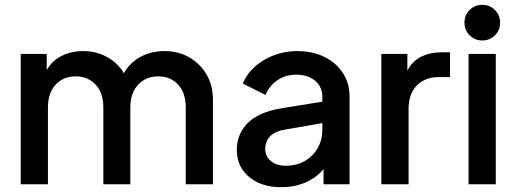

<svg xmlns="http://www.w3.org/2000/svg" viewBox="-20 -765 2144 797"><path d="M66 0H179V-319Q179 -379 211 -413.5Q243 -448 294 -448Q345 -448 377 -413.5Q409 -379 409 -319V0H521V-319Q521 -379 553.5 -413.5Q586 -448 637 -448Q688 -448 719.5 -413.5Q751 -379 751 -319V0H864V-350Q864 -410 837.5 -455.5Q811 -501 765.5 -527Q720 -553 663 -553Q609 -553 565 -530Q521 -507 494 -461Q470 -503 425 -528Q380 -553 325 -553Q276 -553 236 -533Q196 -513 174 -474V-541H66Z M1147 12Q1203 12 1248 -7.5Q1293 -27 1323 -63V0H1431V-364Q1431 -420 1403 -462.5Q1375 -505 1326 -529Q1277 -553 1213 -553Q1162 -553 1116.5 -535.5Q1071 -518 1037.5 -488Q1004 -458 988 -418L1082 -371Q1098 -409 1131.5 -432Q1165 -455 1210 -455Q1259 -455 1288.5 -429.5Q1318 -404 1318 -364V-343L1146 -315Q1052 -299 1007.5 -253.5Q963 -208 963 -143Q963 -73 1014 -30.5Q1065 12 1147 12ZM1081 -147Q1081 -179 1102 -200Q1123 -221 1168 -228L1318 -254V-225Q1318 -184 1298.5 -150Q1279 -116 1245 -96.5Q1211 -77 1165 -77Q1128 -77 1104.5 -96.5Q1081 -116 1081 -147Z M1563 0H1676V-312Q1676 -376 1710.5 -410.5Q1745 -445 1801 -445H1848V-548H1815Q1766 -548 1729 -530Q1692 -512 1671 -472V-541H1563Z M1908 -671Q1908 -640 1929.5 -618.5Q1951 -597 1982 -597Q2013 -597 2034.5 -618.5Q2056 -640 2056 -671Q2056 -702 2034.5 -723.5Q2013 -745 1982 -745Q1951 -745 1929.5 -723.5Q1908 -702 1908 -671ZM1925 0H2038V-541H1925Z"/></svg>

Font: Custom Plus Jakarta Sans SemiBold
Style: Regular
Weight: 600
Designer: Gumpita Rahayu & FullSphere
Foundry: Tokotype & FullSphere
Version: Version 1.001;hotconv 1.0.117;makeotfexe 2.5.65602